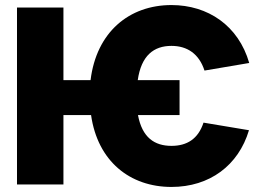

<svg xmlns="http://www.w3.org/2000/svg" viewBox="-20 -737 1055 767"><path d="M697.3 -417H530.3C544.4 -515.6 594.7 -553.7 665 -553.7C728.5 -553.7 775.4 -521.5 796.9 -455.1L975.6 -485.4C932.6 -634.8 810.5 -716.8 665 -716.8C495.6 -716.8 365.2 -608.4 341.8 -417H233.4V-707H47.9V0H233.4V-277.3H343.8C370.1 -92.8 499 9.8 665 9.8C817.4 9.8 932.6 -76.2 974.6 -216.8L793 -247.1C771.5 -181.6 726.6 -154.3 665 -154.3C597.2 -154.3 547.9 -187.5 531.2 -277.3H697.3Z"/></svg>

Font: Pretendard Black
Style: Regular
Weight: 900
Designer: Base glyphs from Inter by Rasmus Andersson; Hangeul glyphs from Noto Sans CJK(Source Han Sans) by Jang Soo-young and Kan
Foundry: Kil Hyung-jin
Version: Version 1.309;Glyphs 3.2 (3225)